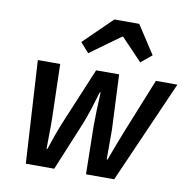

<svg xmlns="http://www.w3.org/2000/svg" viewBox="-82 -824 903 905"><g transform="rotate(10 369.5 -371.0)"><path d="M100 0H236L332 -232C352 -282 366 -328 385 -392H389C386 -328 384 -282 384 -232L388 0H523L739 -491H636L530 -228C513 -186 494 -134 476 -86H472V-228L460 -491H350L240 -228C222 -186 204 -134 188 -86H184C184 -134 186 -186 185 -228L178 -491H71ZM299 -564 444 -669H448L548 -564L600 -607L512 -742H393L258 -610Z"/></g></svg>

Font: Source Sans Pro Semibold
Style: Italic
Weight: 600
Italic angle: -11°
Designer: Paul D. Hunt
Foundry: Adobe Systems Incorporated
Version: Version 3.006;hotconv 1.0.111;makeotfexe 2.5.65597